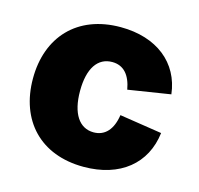

<svg xmlns="http://www.w3.org/2000/svg" viewBox="-87 -646 774 747"><g transform="rotate(15 300.0 -272.0)"><path d="M311 9.8C458 9.8 553.7 -68.8 568.8 -195.3L397.9 -221.7C389.2 -162.6 359.9 -129.9 314 -129.9C256.3 -129.9 221.7 -181.2 221.7 -272C221.7 -363.8 256.3 -413.1 314 -413.1C360.4 -413.1 387.7 -381.3 397.9 -324.2L568.4 -351.1C554.2 -474.1 457 -552.7 311 -552.7C136.2 -552.7 32.2 -439 32.2 -271.5C32.2 -103.5 136.2 9.8 311 9.8Z"/></g></svg>

Font: Raveo ExtraBold
Style: Regular
Weight: 800
Designer: Jakub Foglar, Rasmus Andersson (Inter)
Foundry: Jakubfoglar.com
Version: Version 1.100;Glyphs 3.2.3 (3260)